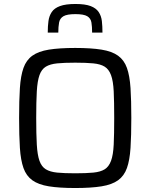

<svg xmlns="http://www.w3.org/2000/svg" viewBox="-20 -937 757 965"><path d="M358 8Q278 8 225.5 -0.5Q173 -9 142.5 -31Q112 -53 98 -92.5Q84 -132 80 -193.5Q76 -255 76 -344Q76 -433 80 -494.5Q84 -556 98 -595.5Q112 -635 142.5 -657Q173 -679 225.5 -687.5Q278 -696 358 -696Q438 -696 490.5 -687.5Q543 -679 573.5 -657Q604 -635 618 -595.5Q632 -556 636 -494.5Q640 -433 640 -344Q640 -255 636 -193.5Q632 -132 618 -92.5Q604 -53 573.5 -31Q543 -9 490.5 -0.5Q438 8 358 8ZM358 -66Q413 -66 449 -69.5Q485 -73 506 -86Q527 -99 538 -128.5Q549 -158 551.5 -210Q554 -262 554 -344Q554 -426 551.5 -478Q549 -530 538 -559.5Q527 -589 506 -602Q485 -615 449 -618.5Q413 -622 358 -622Q303 -622 267.5 -618.5Q232 -615 210.5 -602Q189 -589 178.5 -559.5Q168 -530 165 -478Q162 -426 162 -344Q162 -262 165 -210Q168 -158 178.5 -128.5Q189 -99 210.5 -86Q232 -73 267.5 -69.5Q303 -66 358 -66ZM359 -917Q408 -917 435.5 -906.5Q463 -896 476 -876.5Q489 -857 492 -831Q495 -805 495 -773H443Q443 -803 439.5 -824Q436 -845 418.5 -855.5Q401 -866 359 -866Q317 -866 299 -855.5Q281 -845 277 -824Q273 -803 273 -773H220Q220 -805 223.5 -831Q227 -857 240 -876.5Q253 -896 281.5 -906.5Q310 -917 359 -917Z"/></svg>

Font: Saira Thin
Style: Regular
Weight: 400
Version: Version 1.101